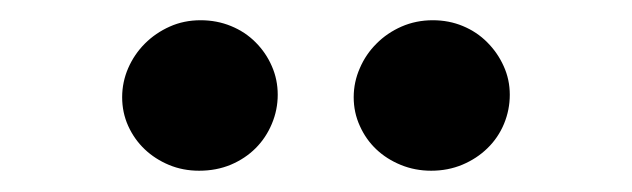

<svg xmlns="http://www.w3.org/2000/svg" viewBox="-20 -770 609 185"><path d="M97.7 -676.3Q97.7 -690.9 103.5 -704.3Q109.4 -717.8 119.6 -728Q129.9 -738.3 143.6 -744.4Q157.2 -750.5 173.3 -750.5Q189 -750.5 202.6 -744.9Q216.3 -739.3 226.3 -729.2Q236.3 -719.2 241.9 -706.3Q247.6 -693.4 247.6 -678.7Q247.6 -664.1 241.9 -650.6Q236.3 -637.2 226.3 -627.2Q216.3 -617.2 202.4 -611.3Q188.5 -605.5 171.9 -605.5Q156.2 -605.5 142.8 -611.1Q129.4 -616.7 119.4 -626.2Q109.4 -635.7 103.5 -648.7Q97.7 -661.6 97.7 -676.3ZM320.8 -676.3Q320.8 -690.9 326.7 -704.3Q332.5 -717.8 342.8 -728Q353 -738.3 366.9 -744.4Q380.9 -750.5 397 -750.5Q412.6 -750.5 426 -744.9Q439.5 -739.3 449.5 -729.2Q459.5 -719.2 465.3 -706.3Q471.2 -693.4 471.2 -678.7Q471.2 -664.1 465.6 -650.6Q460 -637.2 449.7 -627.2Q439.5 -617.2 425.5 -611.3Q411.6 -605.5 395.5 -605.5Q379.9 -605.5 366.2 -611.1Q352.5 -616.7 342.5 -626.2Q332.5 -635.7 326.7 -648.7Q320.8 -661.6 320.8 -676.3Z"/></svg>

Font: Proza Libre
Style: SemiBold
Weight: 600
Designer: Jasper de Waard
Foundry: Jasper de Waard
Version: Version 1.000; ttfautohint (v1.4.1.8-43bc) -l 8 -r 50 -G 200